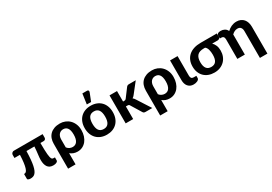

<svg xmlns="http://www.w3.org/2000/svg" viewBox="37 -1827 4338 3062"><g transform="rotate(-30 2205.5 -296.0)"><path d="M612 -451Q612 -433.5 601.2 -421.2Q590.5 -409 569.5 -409H511V-403.5Q511 -333 512.8 -282.5Q514.5 -232 517.8 -197.8Q521 -163.5 526.2 -143Q531.5 -122.5 538.2 -111.8Q545 -101 553.5 -97.8Q562 -94.5 572.5 -94.5H597V-40.5Q597 -29.5 590.2 -21.2Q583.5 -13 572 -7.2Q560.5 -1.5 545.5 1.2Q530.5 4 513.5 4Q444.5 4 411.8 -41.8Q379 -87.5 379 -170.5Q379 -193 381.2 -217Q383.5 -241 387 -269.5Q390.5 -298 394 -332Q397.5 -366 400 -409H254Q252 -323 246.2 -259Q240.5 -195 230.8 -149Q221 -103 207.8 -73.2Q194.5 -43.5 177.5 -26.2Q160.5 -9 139.5 -2.2Q118.5 4.5 93.5 4.5Q85 4.5 75.2 3Q65.5 1.5 57.2 -1.5Q49 -4.5 43.5 -9.2Q38 -14 38 -21V-111.5H48.5Q65 -111.5 79.5 -127.5Q94 -143.5 105 -178.8Q116 -214 123.5 -270.8Q131 -327.5 134 -409H33V-466Q33 -474 36.5 -482.5Q40 -491 46.5 -498Q53 -505 62.5 -509.5Q72 -514 84 -514H612Z M826 -146Q847 -119 874 -107.2Q901 -95.5 927 -95.5Q952 -95.5 972.5 -105Q993 -114.5 1007.8 -134.8Q1022.5 -155 1030.5 -186.5Q1038.5 -218 1038.5 -261.5Q1038.5 -304.5 1030.8 -334.5Q1023 -364.5 1009 -383Q995 -401.5 975.5 -409.8Q956 -418 932 -418Q910 -418 890.8 -409.8Q871.5 -401.5 857.2 -385.5Q843 -369.5 834.5 -345.8Q826 -322 826 -290.5ZM688.5 -290.5Q688.5 -343.5 704.2 -386.5Q720 -429.5 751 -460Q782 -490.5 827.2 -507.2Q872.5 -524 932 -524Q982.5 -524 1027.5 -506Q1072.5 -488 1106.5 -454Q1140.5 -420 1160.5 -371.2Q1180.5 -322.5 1180.5 -261.5Q1180.5 -203.5 1164.8 -154.2Q1149 -105 1120 -69Q1091 -33 1050.2 -12.8Q1009.5 7.5 959.5 7.5Q919.5 7.5 886.2 -4.8Q853 -17 826 -39.5V166.5H688.5Z M1500 -523.5Q1558 -523.5 1605.5 -505Q1653 -486.5 1687 -452.2Q1721 -418 1739.5 -369Q1758 -320 1758 -258.5Q1758 -197 1739.5 -147.8Q1721 -98.5 1687 -64Q1653 -29.5 1605.5 -11Q1558 7.5 1500 7.5Q1441.5 7.5 1393.8 -11Q1346 -29.5 1312 -64Q1278 -98.5 1259.2 -147.8Q1240.5 -197 1240.5 -258.5Q1240.5 -320 1259.2 -369Q1278 -418 1312 -452.2Q1346 -486.5 1393.8 -505Q1441.5 -523.5 1500 -523.5ZM1500 -96Q1559 -96 1587.5 -136.8Q1616 -177.5 1616 -258Q1616 -338 1587.5 -378.8Q1559 -419.5 1500 -419.5Q1439.5 -419.5 1411 -378.8Q1382.5 -338 1382.5 -258Q1382.5 -177.5 1411 -136.8Q1439.5 -96 1500 -96ZM1459 -571 1485.5 -759H1570Q1589 -759 1595.8 -747.2Q1602.5 -735.5 1595.5 -716.5L1538 -571Z M1983 -515.5V-322.5H2006Q2019 -322.5 2026.5 -326.2Q2034 -330 2041.5 -340L2155.5 -492Q2164 -503.5 2174.8 -509.5Q2185.5 -515.5 2202 -515.5H2328L2180 -327.5Q2162.5 -304 2139.5 -290.5Q2151 -282.5 2159.5 -272Q2168 -261.5 2176 -248.5L2335.5 0H2211.5Q2195.5 0 2184 -5.2Q2172.5 -10.5 2165 -24L2049 -213.5Q2042 -225.5 2034.5 -229Q2027 -232.5 2012 -232.5H1983V0H1845V-515.5Z M2522 -146Q2543 -119 2570 -107.2Q2597 -95.5 2623 -95.5Q2648 -95.5 2668.5 -105Q2689 -114.5 2703.8 -134.8Q2718.5 -155 2726.5 -186.5Q2734.5 -218 2734.5 -261.5Q2734.5 -304.5 2726.8 -334.5Q2719 -364.5 2705 -383Q2691 -401.5 2671.5 -409.8Q2652 -418 2628 -418Q2606 -418 2586.8 -409.8Q2567.5 -401.5 2553.2 -385.5Q2539 -369.5 2530.5 -345.8Q2522 -322 2522 -290.5ZM2384.5 -290.5Q2384.5 -343.5 2400.2 -386.5Q2416 -429.5 2447 -460Q2478 -490.5 2523.2 -507.2Q2568.5 -524 2628 -524Q2678.5 -524 2723.5 -506Q2768.5 -488 2802.5 -454Q2836.5 -420 2856.5 -371.2Q2876.5 -322.5 2876.5 -261.5Q2876.5 -203.5 2860.8 -154.2Q2845 -105 2816 -69Q2787 -33 2746.2 -12.8Q2705.5 7.5 2655.5 7.5Q2615.5 7.5 2582.2 -4.8Q2549 -17 2522 -39.5V166.5H2384.5Z M2960 -515.5H3098V-157Q3098 -125.5 3110.5 -109.5Q3123 -93.5 3152 -93.5H3200.5V-52.5Q3200.5 -38.5 3191.2 -27.8Q3182 -17 3167 -9.5Q3152 -2 3133.5 1.8Q3115 5.5 3096.5 5.5Q3063 5.5 3037.5 -6.2Q3012 -18 2994.8 -38.8Q2977.5 -59.5 2968.8 -87.8Q2960 -116 2960 -149Z M3520 -412Q3438 -412 3400.5 -372Q3363 -332 3363 -248Q3363 -96 3480 -96Q3539.5 -96 3568 -135.2Q3596.5 -174.5 3596.5 -255Q3596.5 -279 3593.8 -303.5Q3591 -328 3584.8 -349.5Q3578.5 -371 3568.5 -387.2Q3558.5 -403.5 3544.5 -412ZM3821.5 -515V-450Q3821.5 -444 3818.5 -437.2Q3815.5 -430.5 3810 -425Q3804.5 -419.5 3796.5 -415.8Q3788.5 -412 3779 -412H3675.5Q3704.5 -384.5 3721.2 -344Q3738 -303.5 3738 -249Q3738 -193.5 3719.5 -146.2Q3701 -99 3667.2 -65Q3633.5 -31 3586 -11.8Q3538.5 7.5 3480.5 7.5Q3422.5 7.5 3374.8 -10.2Q3327 -28 3292.8 -61.5Q3258.5 -95 3239.8 -142.8Q3221 -190.5 3221 -250.5Q3221 -313 3242 -362.2Q3263 -411.5 3302 -445.5Q3341 -479.5 3396.5 -497.2Q3452 -515 3521 -515Z M3822.5 -475.5Q3822.5 -484 3826.2 -492.2Q3830 -500.5 3838.2 -506.8Q3846.5 -513 3859.5 -517Q3872.5 -521 3891.5 -521Q3931 -521 3963.2 -503.5Q3995.5 -486 4011.5 -450Q4028.5 -466 4047.8 -479.5Q4067 -493 4088.5 -502.8Q4110 -512.5 4134 -518Q4158 -523.5 4184.5 -523.5Q4226.5 -523.5 4259.2 -509Q4292 -494.5 4314 -468.5Q4336 -442.5 4347.5 -406.5Q4359 -370.5 4359 -327.5V166.5H4221V-327.5Q4221 -370.5 4201.2 -394.2Q4181.5 -418 4142.5 -418Q4113.5 -418 4088 -405.5Q4062.5 -393 4039.5 -370.5V0H3901.5V-359Q3901.5 -391 3887.8 -406.2Q3874 -421.5 3848.5 -421.5H3822.5Z"/></g></svg>

Font: Lato 2
Style: Regular
Weight: 800
Designer: Lukasz Dziedzic with Adam Twardoch and Botio Nikoltchev
Foundry: tyPoland Lukasz Dziedzic
Version: Version 2.015; 2015-08-06; http://www.latofonts.com/